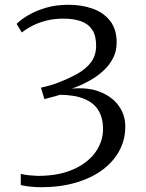

<svg xmlns="http://www.w3.org/2000/svg" viewBox="-20 -771 610 804"><path d="M151.5 13Q133 13 109.5 10.8Q86 8.5 67 4V-43Q83.5 -38.5 104.2 -36.8Q125 -35 138.5 -34.5Q226 -34.5 287 -61.8Q348 -89 379.8 -133.8Q411.5 -178.5 411.5 -231Q411.5 -276 393 -307.5Q374.5 -339 334.8 -356.2Q295 -373.5 231.5 -374Q227.5 -372.5 212.8 -368.5Q198 -364.5 183.8 -360.8Q169.5 -357 166 -356L151.5 -404Q170.5 -408 190.5 -413.8Q210.5 -419.5 229 -427Q271 -443.5 305.5 -463Q340 -482.5 361 -510.2Q382 -538 382.5 -578Q383 -621 366.2 -646.2Q349.5 -671.5 318.8 -682.2Q288 -693 246.5 -693Q207.5 -693 175.2 -685Q143 -677 117 -663.8Q91 -650.5 71.5 -635L49.5 -671Q65.5 -687.5 96.5 -706.2Q127.5 -725 170.8 -738Q214 -751 267.5 -751Q321.5 -751 367.2 -735Q413 -719 440.8 -684Q468.5 -649 468.5 -592Q468.5 -555.5 452.2 -525.2Q436 -495 409 -471.2Q382 -447.5 348.8 -429.8Q315.5 -412 281 -400Q350 -406 399.8 -386Q449.5 -366 476.8 -328.5Q504 -291 504.5 -244Q505.5 -188 480.2 -140.8Q455 -93.5 408.5 -59.2Q362 -25 296.8 -6Q231.5 13 151.5 13Z"/></svg>

Font: Merriweather 20pt Light
Style: Regular
Weight: 300
Version: Version 2.100